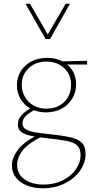

<svg xmlns="http://www.w3.org/2000/svg" viewBox="-20 -723 512 1032"><path d="M210 289Q163 289 125 274Q87 259 65.5 231.5Q44 204 44 167Q44 122 80.5 77Q117 32 194 -2L205 11Q135 45 103.5 83.5Q72 122 72 163Q72 212 111.5 240.5Q151 269 214 269Q271 269 316 247Q361 225 387 188Q413 151 413 110Q413 75 394.5 58.5Q376 42 338.5 34.5Q301 27 241 21Q196 16 158 9.5Q120 3 98 -11Q76 -25 76 -54Q76 -73 85 -88.5Q94 -104 112 -119Q130 -134 157 -149L172 -136Q137 -117 119 -100Q101 -83 101 -60Q101 -39 119 -28Q137 -17 171 -11.5Q205 -6 253 -1Q313 5 355 14Q397 23 418.5 43Q440 63 440 104Q440 153 409.5 195.5Q379 238 327 263.5Q275 289 210 289ZM227 -119Q182 -119 146.5 -138Q111 -157 91 -190Q71 -223 71 -265Q71 -308 92 -341Q113 -374 149.5 -393Q186 -412 232 -412Q301 -412 345 -372.5Q389 -333 389 -270Q389 -227 368 -192.5Q347 -158 310.5 -138.5Q274 -119 227 -119ZM230 -139Q269 -139 299 -155.5Q329 -172 345.5 -201Q362 -230 362 -267Q362 -323 324.5 -357.5Q287 -392 229 -392Q172 -392 134.5 -357Q97 -322 97 -267Q97 -231 114.5 -201.5Q132 -172 161.5 -155.5Q191 -139 230 -139ZM312 -376 296 -393 448 -396V-376ZM225 -513 231 -528 333 -703H356L249 -513ZM225 -513 117 -703H141L243 -527L249 -513Z"/></svg>

Font: Ysabeau Office Thin
Style: Regular
Weight: 250
Designer: Christian Thalmann (Catharsis Fonts)
Version: Version 2.001;gftools[0.9.30]; featfreeze: tnum,lnum,ss02